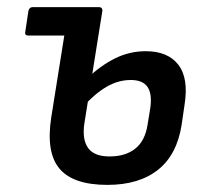

<svg xmlns="http://www.w3.org/2000/svg" viewBox="-20 -509 582 540"><path d="M60 -409Q49 -409 51 -419L60 -479Q63 -489 72 -489H202L190 -409ZM282 11Q186 11 147.5 -34.5Q109 -80 124 -178L172 -479Q174 -489 183 -489H258Q268 -489 268 -479L217 -160Q211 -116 228 -92.5Q245 -69 288 -69Q333 -69 360.5 -91Q388 -113 395 -158L403 -207Q408 -246 394.5 -265Q381 -284 348 -284Q312 -284 279 -264.5Q246 -245 215 -210L226 -289Q262 -324 303 -344.5Q344 -365 390 -365Q452 -365 481.5 -327Q511 -289 499 -214L491 -159Q478 -74 424.5 -31.5Q371 11 282 11Z"/></svg>

Font: Sofia Sans Semi Condensed SemiBold
Style: Italic
Weight: 600
Italic angle: -9°
Version: Version 4.100